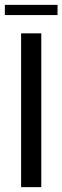

<svg xmlns="http://www.w3.org/2000/svg" viewBox="-20 -770 257 790"><path d="M66.9 -632.8H149.9V0H66.9ZM216.8 -750V-708H0V-750Z"/></svg>

Font: Resagokr
Style: Regular
Weight: 500
Designer: gluk
Foundry: gluk
Version: Version 0.95